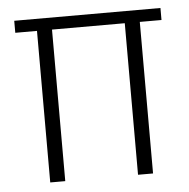

<svg xmlns="http://www.w3.org/2000/svg" viewBox="-42 -532 564 573"><g transform="rotate(-5 240.0 -245.0)"><path d="M131 0H86V-454H21V-490H459V-454H394V0H349V-454H131Z"/></g></svg>

Font: Gemunu Libre ExtraLight
Style: Regular
Weight: 200
Designer: Puspanada Ekanayake, Sola Matas, Pathum Egodawatta, Kosala Senevirathne
Foundry: mooniak
Version: Version 1.100